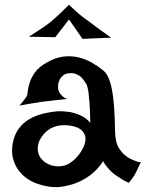

<svg xmlns="http://www.w3.org/2000/svg" viewBox="-20 -796 602 792"><path d="M87.9 -395.5Q92.8 -401.4 94.2 -417.5Q95.7 -433.6 102.1 -454.1Q108.4 -474.6 124 -497.1Q139.6 -519.5 174.8 -539.1Q209 -558.6 241.2 -562.5Q273.4 -566.4 302.7 -559.6Q332 -552.7 357.9 -538.1Q383.8 -523.4 405.3 -505.9Q419.9 -494.1 428.7 -472.2Q437.5 -450.2 442.4 -422.9Q447.3 -395.5 449.7 -365.7Q452.1 -335.9 453.1 -308.1Q454.1 -280.3 454.6 -257.3Q455.1 -234.4 458 -219.7Q461.9 -198.2 471.7 -183.1Q481.4 -168 493.2 -157.7Q504.9 -147.5 516.6 -141.6Q528.3 -135.7 537.1 -132.8Q543 -129.9 547.9 -128.9Q557.6 -125 561.5 -128.9Q555.7 -115.2 550.8 -105.5Q545.9 -95.7 543 -88.9Q539.1 -81.1 536.1 -76.2Q533.2 -70.3 529.3 -65.4Q526.4 -60.5 521.5 -54.7Q516.6 -48.8 511.7 -42Q499 -46.9 487.8 -53.7Q476.6 -60.5 467.8 -66.4Q457 -73.2 448.2 -80.1Q439.5 -86.9 431.6 -95.7Q424.8 -103.5 417.5 -112.3Q410.2 -121.1 405.3 -131.8Q399.4 -119.1 377.4 -95.7Q355.5 -72.3 320.3 -53.2Q285.2 -34.2 238.8 -26.4Q192.4 -18.6 136.7 -37.1Q112.3 -44.9 90.8 -60.1Q69.3 -75.2 54.2 -96.7Q39.1 -118.2 32.7 -146Q26.4 -173.8 33.2 -208Q40 -242.2 57.6 -265.6Q75.2 -289.1 99.6 -303.7Q124 -318.4 154.3 -326.2Q184.6 -334 216.8 -336.9Q242.2 -337.9 267.6 -334Q289.1 -330.1 312.5 -319.8Q335.9 -309.6 352.5 -289.1Q351.6 -340.8 349.1 -371.6Q346.7 -402.3 344.7 -418.9Q340.8 -438.5 337.9 -446.3Q333 -453.1 327.6 -461.9Q322.3 -470.7 314.5 -478Q306.6 -485.4 294.9 -490.2Q283.2 -495.1 267.6 -494.1Q251 -493.2 241.2 -485.4Q231.4 -477.5 226.1 -467.3Q220.7 -457 219.7 -445.3Q218.8 -433.6 220.7 -424.8Q222.7 -418.9 226.6 -412.1Q230.5 -406.2 237.3 -399.4Q244.1 -392.6 255.9 -387.7Q233.4 -384.8 215.8 -383.3Q198.2 -381.8 185.5 -379.9Q170.9 -377.9 160.2 -377Q149.4 -376 134.8 -373Q122.1 -371.1 103.5 -368.2Q85 -365.2 60.5 -360.4Q66.4 -367.2 71.3 -373.5Q76.2 -379.9 80.1 -384.8Q84 -390.6 87.9 -395.5ZM234.4 -279.3Q216.8 -278.3 199.2 -271Q181.6 -263.7 168 -250.5Q154.3 -237.3 145 -220.2Q135.7 -203.1 135.7 -182.6Q135.7 -162.1 146 -147Q156.2 -131.8 173.3 -122.1Q190.4 -112.3 210.4 -110.4Q230.5 -108.4 250 -114.3Q268.6 -121.1 285.2 -136.2Q301.8 -151.4 313.5 -169.4Q325.2 -187.5 330.1 -205.6Q335 -223.6 331.1 -235.4Q323.2 -260.7 295.9 -271Q268.6 -281.2 234.4 -279.3ZM98.6 -644.5Q125 -661.1 142.1 -672.4Q159.2 -683.6 169.9 -691.4Q181.6 -700.2 188.5 -705.1Q194.3 -710 205.1 -719.7Q213.9 -727.5 228.5 -741.2Q243.2 -754.9 264.6 -776.4Q298.8 -743.2 318.4 -728.5Q329.1 -719.7 337.9 -713.9Q346.7 -708 360.4 -697.3Q372.1 -688.5 391.1 -674.3Q410.2 -660.2 438.5 -640.6L320.3 -635.7L264.6 -715.8L208 -642.6Z"/></svg>

Font: Irish Grover
Style: Regular
Weight: 400
Designer: Squid
Foundry: Font Diner, Inc DBA Sideshow
Version: Version 1.000